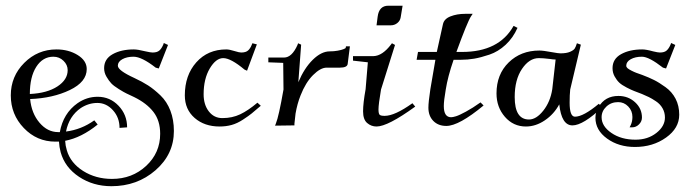

<svg xmlns="http://www.w3.org/2000/svg" viewBox="-20 -431 2402 669"><path d="M176.8 -258.8Q218.8 -258.8 250.5 -239.3Q282.2 -219.7 282.2 -190.4Q282.2 -145.5 223.1 -117.2Q164.1 -88.9 85 -85.9Q89.8 -36.1 117.7 -3.4Q145.5 29.3 182.6 29.3H188.5Q200.2 -36.1 250 -71.3Q282.2 -93.8 320.3 -93.8Q363.3 -93.8 393.1 -62.5Q422.9 -31.2 422.9 12.7L396.5 14.6Q396.5 -21.5 373.5 -46.9Q350.6 -72.3 319.3 -72.3Q289.1 -72.3 261.7 -54.7Q220.7 -26.4 210 27.3Q263.7 20.5 308.6 -11.7L320.3 2.9Q263.7 48.8 207 59.6Q208 77.1 212.9 92.8Q225.6 136.7 269.5 164.6Q313.5 192.4 370.1 192.4Q440.4 192.4 489.3 147Q538.1 101.6 538.1 35.2Q538.1 -10.7 514.6 -41Q491.2 -71.3 447.3 -92.8Q428.7 -101.6 420.4 -105.5Q412.1 -109.4 394 -120.6Q376 -131.8 367.7 -140.6Q359.4 -149.4 351.1 -163.6Q342.8 -177.7 342.8 -193.4Q342.8 -225.6 372.6 -242.2Q402.3 -258.8 446.3 -258.8Q460 -258.8 487.3 -252Q504.9 -248 511.7 -248Q527.3 -248 535.2 -254.9Q543 -261.7 548.8 -275.4L550.8 -281.2L565.4 -274.4L533.2 -192.4L522.5 -195.3Q473.6 -233.4 445.3 -233.4Q421.9 -233.4 406.2 -224.6Q390.6 -215.8 390.6 -202.1Q390.6 -185.5 448.2 -159.2Q475.6 -146.5 496.1 -133.3Q516.6 -120.1 539.1 -98.6Q561.5 -77.1 573.7 -45.4Q585.9 -13.7 585.9 25.4Q585.9 106.4 522 162.1Q458 217.8 368.2 217.8Q304.7 217.8 255.4 185.1Q206.1 152.3 191.4 99.6Q186.5 81.1 185.5 62.5Q178.7 62.5 172.9 62.5Q108.4 62.5 63 15.1Q17.6 -32.2 17.6 -98.6Q17.6 -165 64.5 -211.9Q111.3 -258.8 176.8 -258.8ZM84 -103.5Q144.5 -106.4 180.2 -129.9Q215.8 -153.3 215.8 -186.5Q215.8 -205.1 201.2 -219.2Q186.5 -233.4 166 -233.4Q128.9 -233.4 106.4 -198.2Q84 -163.1 84 -103.5Z M624 -98.6Q624 -168.9 664.1 -213.9Q704.1 -258.8 768.6 -258.8Q779.3 -258.8 797.9 -252.9Q813.5 -248 820.3 -248Q836.9 -248 844.7 -255.4Q852.5 -262.7 857.4 -275.4L859.4 -280.3L875 -276.4L840.8 -184.6L832 -188.5Q784.2 -228.5 757.8 -228.5Q732.4 -228.5 710.9 -192.4Q689.5 -156.2 689.5 -102.5Q689.5 -66.4 707.5 -43Q725.6 -19.5 754.9 -19.5Q789.1 -19.5 816.9 -32.7Q844.7 -45.9 877 -73.2L888.7 -62.5Q867.2 -43.9 856.9 -35.6Q846.7 -27.3 826.7 -14.2Q806.6 -1 787.1 4.4Q767.6 9.8 745.1 9.8Q692.4 9.8 658.2 -20Q624 -49.8 624 -98.6Z M915 -213.9V-230.5H969.7Q997.1 -230.5 1016.6 -274.4L1018.6 -280.3L1029.3 -275.4L1019.5 -144.5Q1040 -193.4 1069.8 -222.7Q1099.6 -252 1128.9 -252Q1143.6 -252 1156.7 -254.4Q1169.9 -256.8 1177.2 -259.8Q1184.6 -262.7 1184.6 -264.6L1185.5 -269.5H1199.2L1191.4 -208Q1189.5 -195.3 1164.1 -195.3H1118.2Q1096.7 -195.3 1070.8 -169.4Q1044.9 -143.6 1027.3 -98.6Q1015.6 -69.3 1009.8 -35.2Q1005.9 -3.9 1005.9 0V5.9L938.5 6.8L941.4 -1Q951.2 -24.4 967.8 -119.1L966.8 -211.9Z M1292 -342.8 1295.9 -373Q1300.8 -411.1 1333 -411.1H1382.8L1376 -370.1Q1374 -358.4 1364.3 -350.6Q1354.5 -342.8 1341.8 -342.8ZM1210 -219.7V-235.4H1281.2Q1312.5 -236.3 1342.8 -276.4L1345.7 -280.3L1356.4 -274.4L1307.6 -119.1Q1298.8 -67.4 1298.8 -49.8Q1298.8 -35.2 1302.7 -31.2Q1306.6 -27.3 1320.3 -27.3Q1355.5 -27.3 1417 -71.3L1426.8 -59.6Q1331.1 9.8 1292 9.8Q1273.4 9.8 1259.3 -2.4Q1245.1 -14.6 1245.1 -43Q1245.1 -71.3 1253.9 -120.1L1261.7 -213.9Z M1431.6 -222.7 1436.5 -250H1502L1523.4 -346.7Q1527.3 -365.2 1549.8 -374Q1572.3 -382.8 1600.6 -382.8H1627L1621.1 -374Q1608.4 -354.5 1570.3 -250H1589.8Q1718.8 -250 1769.5 -340.8L1783.2 -334Q1767.6 -298.8 1741.7 -274.9Q1715.8 -251 1685.5 -240.7Q1655.3 -230.5 1632.3 -226.6Q1609.4 -222.7 1585.9 -222.7H1560.5Q1540 -163.1 1533.2 -119.1Q1526.4 -80.1 1526.4 -61.5Q1526.4 -22.5 1551.8 -22.5Q1557.6 -22.5 1568.8 -25.9Q1580.1 -29.3 1603.5 -42Q1627 -54.7 1654.3 -74.2L1665 -63.5Q1579.1 7.8 1535.2 7.8Q1506.8 7.8 1489.7 -9.8Q1472.7 -27.3 1472.7 -55.7Q1472.7 -75.2 1479.5 -120.1L1497.1 -222.7Z M1773.4 -92.8Q1773.4 -14.6 1823.2 -14.6Q1848.6 -14.6 1873 -45.4Q1897.5 -76.2 1904.3 -120.1L1916 -223.6Q1907.2 -223.6 1895.5 -225.6Q1872.1 -228.5 1857.4 -228.5Q1824.2 -228.5 1798.8 -190.9Q1773.4 -153.3 1773.4 -92.8ZM1710 -105.5Q1710 -171.9 1752.4 -213.4Q1794.9 -254.9 1859.4 -254.9Q1873 -254.9 1904.3 -249Q1925.8 -245.1 1932.6 -245.1Q1954.1 -245.1 1966.3 -250.5Q1978.5 -255.9 1982.4 -261.7Q1986.3 -267.6 1990.2 -280.3L2003.9 -275.4L1966.8 -119.1Q1964.8 -100.6 1964.8 -73.2Q1964.8 -24.4 1983.4 -24.4Q2012.7 -24.4 2066.4 -69.3L2079.1 -57.6Q2011.7 5.9 1974.6 5.9Q1936.5 5.9 1928.7 -67.4Q1910.2 -33.2 1878.4 -11.7Q1846.7 9.8 1812.5 9.8Q1768.6 9.8 1739.3 -23.9Q1710 -57.6 1710 -105.5Z M2054.7 -20.5Q2054.7 -41 2065.4 -57.6Q2087.9 -96.7 2134.8 -96.7Q2168.9 -96.7 2192.9 -74.7Q2216.8 -52.7 2216.8 -21.5Q2216.8 -7.8 2206.5 2.4Q2196.3 12.7 2182.6 12.7H2173.8L2177.7 4.9Q2183.6 -7.8 2183.6 -23.4Q2183.6 -44.9 2168.9 -60.1Q2154.3 -75.2 2133.8 -75.2Q2109.4 -75.2 2092.8 -59.6Q2076.2 -43.9 2076.2 -22.5Q2076.2 8.8 2110.4 32.2Q2144.5 55.7 2194.3 55.7Q2237.3 55.7 2267.1 32.2Q2296.9 8.8 2296.9 -21.5Q2296.9 -39.1 2288.6 -53.7Q2280.3 -68.4 2265.6 -78.1Q2251 -87.9 2240.7 -92.8Q2230.5 -97.7 2216.8 -103.5Q2199.2 -110.4 2189.9 -113.8Q2180.7 -117.2 2163.6 -126Q2146.5 -134.8 2137.7 -143.1Q2128.9 -151.4 2121.6 -164.6Q2114.3 -177.7 2114.3 -193.4Q2114.3 -225.6 2144 -242.2Q2173.8 -258.8 2217.8 -258.8Q2231.4 -258.8 2255.9 -252Q2272.5 -248 2279.3 -248Q2294.9 -248 2302.7 -254.9Q2310.5 -261.7 2316.4 -275.4L2318.4 -281.2L2333 -274.4L2300.8 -192.4L2290 -195.3Q2241.2 -233.4 2216.8 -233.4Q2193.4 -233.4 2177.7 -224.6Q2162.1 -215.8 2162.1 -202.1Q2162.1 -197.3 2166.5 -193.4Q2170.9 -189.5 2180.7 -184.6Q2190.4 -179.7 2197.3 -177.2Q2204.1 -174.8 2217.8 -169.9Q2241.2 -161.1 2258.8 -152.3Q2276.4 -143.6 2298.8 -127.4Q2321.3 -111.3 2334 -86.9Q2346.7 -62.5 2346.7 -31.2Q2346.7 15.6 2300.8 48.3Q2254.9 81.1 2192.4 81.1Q2135.7 81.1 2095.2 51.8Q2054.7 22.5 2054.7 -20.5Z"/></svg>

Font: Kleymisska
Style: Regular
Weight: 500
Italic angle: -8°
Designer: gluk
Foundry: gluk
Version: Version 0.298